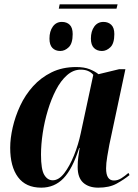

<svg xmlns="http://www.w3.org/2000/svg" viewBox="-20 -855 638 885"><path d="M522 -835 517 -815H251L255 -835ZM450 -620Q427 -620 413 -634Q399 -648 399 -677Q399 -711 414.5 -732.5Q430 -754 457 -754Q479 -754 493 -740.5Q507 -727 507 -698Q507 -655 489 -637.5Q471 -620 450 -620ZM258 -620Q235 -620 221.5 -634Q208 -648 208 -677Q208 -711 223.5 -732.5Q239 -754 265 -754Q288 -754 301.5 -740.5Q315 -727 315 -698Q315 -655 297 -637.5Q279 -620 258 -620ZM170 10Q99 10 63 -38.5Q27 -87 27 -174Q27 -217 38.5 -267.5Q50 -318 73 -367.5Q96 -417 132 -457Q168 -497 217.5 -521.5Q267 -546 331 -546Q368 -546 393 -536Q418 -526 434 -513L529 -536H558L484 -188Q480 -167 474.5 -134.5Q469 -102 469 -79Q469 -23 505 -23Q523 -23 539.5 -33.5Q556 -44 572 -58L577 -48Q551 -27 517.5 -8.5Q484 10 433 10Q389 10 363.5 -13Q338 -36 338 -85Q338 -111 341 -131.5Q344 -152 347 -173H345Q314 -76 272.5 -33Q231 10 170 10ZM223 -24Q251 -24 276 -56.5Q301 -89 321 -138.5Q341 -188 352 -240L410 -510Q390 -534 352 -534Q318 -534 289 -508.5Q260 -483 238 -440.5Q216 -398 200.5 -346.5Q185 -295 177 -242Q169 -189 169 -142Q169 -74 184 -49Q199 -24 223 -24Z"/></svg>

Font: Noto Serif Display SemiCondensed
Style: Bold Italic
Weight: 700
Width: 4
Italic angle: -12°
Designer: Monotype Design Team
Foundry: Monotype Imaging Inc.
Version: Version 2.009